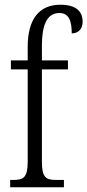

<svg xmlns="http://www.w3.org/2000/svg" viewBox="-20 -791 369 811"><path d="M23 0H250V-31H217C175 -31 157 -40 157 -108V-498H267V-536H157V-598C157 -681 176 -736 231 -736C273 -736 283 -699 283 -650C313 -650 329 -671 329 -699C329 -744 300 -771 235 -771C146 -771 97 -711 97 -593V-536H26V-498H97V-108C97 -40 78 -31 37 -31H23Z"/></svg>

Font: Noto Serif Armenian ExtraCondensed Light
Style: Regular
Weight: 300
Width: 2
Designer: Monotype Design Team
Foundry: Monotype Imaging Inc.
Version: Version 2.008